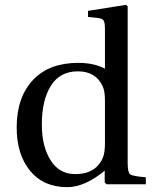

<svg xmlns="http://www.w3.org/2000/svg" viewBox="-20 -762 638 794"><path d="M49 -235Q49 -361 118 -433Q185 -502 303 -502Q369 -502 414 -478V-642Q414 -670 408 -678Q402 -686 382 -688L344 -692V-717L501 -742L508 -736V-87Q508 -49 518.5 -41Q529 -33 583 -29V0H421L413 -7V-56Q330 12 258 12Q160 12 104.5 -55.5Q49 -123 49 -235ZM153 -247Q153 -157 189 -99.5Q225 -42 291 -42Q379 -42 407 -114Q414 -134 414 -170V-346Q414 -385 405 -404Q377 -467 302 -467Q228 -467 190.5 -407.5Q153 -348 153 -247Z"/></svg>

Font: Linguistics Pro
Style: Regular
Weight: 400
Designer: Stefan Peev, Context Ltd
Foundry: Stefan Peev, Context Ltd
Version: Version 001.000